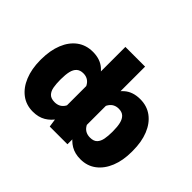

<svg xmlns="http://www.w3.org/2000/svg" viewBox="-145 -996 1272 1272"><g transform="rotate(45 491.0 -359.5)"><path d="M919.9 -275.4V-265.6Q919.9 -184.6 894.8 -122.6Q869.6 -60.5 823.5 -25.4Q777.3 9.8 713.9 9.8Q661.1 9.8 623.8 -12.5Q586.4 -34.7 561.8 -73.2Q537.1 -111.8 522 -161.1Q506.8 -210.4 498 -264.6V-266.6Q509.8 -345.7 533.2 -410.6Q556.6 -475.6 599.9 -514.2Q643.1 -552.7 712.9 -552.7Q776.9 -552.7 823.2 -518.1Q869.6 -483.4 894.8 -421.1Q919.9 -358.9 919.9 -275.4ZM735.4 -265.6V-275.4Q735.4 -316.9 728.3 -346.2Q721.2 -375.5 704.1 -391.4Q687 -407.2 657.2 -407.2Q613.8 -407.2 590.6 -373Q567.4 -338.9 567.4 -271.5V-261.7Q567.9 -200.7 590.8 -168.7Q613.8 -136.7 657.2 -136.7Q691.4 -136.7 708 -154.3Q724.6 -171.9 730 -201.2Q735.4 -230.5 735.4 -265.6ZM398.4 -127.9V-727.5H583V0H417ZM61.5 -265.6V-275.4Q62 -358.9 87.2 -421.1Q112.3 -483.4 158.9 -518.1Q205.6 -552.7 269.5 -552.7Q339.4 -552.7 382.3 -514.2Q425.3 -475.6 448.7 -410.6Q472.2 -345.7 483.4 -266.6V-264.6Q475.1 -210.4 460 -161.1Q444.8 -111.8 419.9 -73.2Q395 -34.7 357.7 -12.5Q320.3 9.8 267.6 9.8Q204.6 9.8 158.4 -25.4Q112.3 -60.5 87.2 -122.6Q62 -184.6 61.5 -265.6ZM247.1 -275.4V-265.6Q247.1 -230.5 252.2 -201.2Q257.3 -171.9 274.2 -154.3Q291 -136.7 325.2 -136.7Q368.7 -136.7 391.4 -168.7Q414.1 -200.7 414.1 -261.7V-271.5Q414.1 -338.9 391.4 -373Q368.7 -407.2 325.2 -407.2Q295.4 -407.2 278.1 -391.4Q260.7 -375.5 253.9 -346.2Q247.1 -316.9 247.1 -275.4Z"/></g></svg>

Font: Inter 18pt Black
Style: Regular
Weight: 900
Designer: Rasmus Andersson
Foundry: rsms
Version: Version 4.001;git-66647c0bb